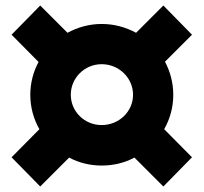

<svg xmlns="http://www.w3.org/2000/svg" viewBox="-20 -666 740 697"><path d="M349 -212C287 -212 237 -261 237 -322C237 -383 287 -433 349 -433C412 -433 463 -383 463 -322C463 -261 412 -212 349 -212ZM349 -65C392 -65 433 -75 468 -94L573 11L677 -95L576 -197C597 -234 609 -276 609 -322C609 -365 598 -406 579 -442L677 -540L573 -646L474 -547C437 -567 395 -579 349 -579C304 -579 262 -567 225 -547L126 -646L22 -540L120 -441C101 -406 90 -365 90 -322C90 -276 102 -234 123 -197L22 -95L126 11L231 -94C266 -75 307 -65 349 -65Z"/></svg>

Font: Montserrat-Alt1 ExtBd
Style: Regular
Weight: 800
Designer: Differentunic
Foundry: Differentunic
Version: Version 7.222